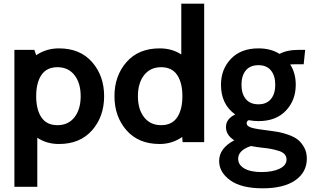

<svg xmlns="http://www.w3.org/2000/svg" viewBox="-20 -770 1684 1040"><path d="M299 10Q233 10 182 -24V242H58V-500H166L176 -471Q231 -508 299 -508Q414 -508 479 -433.5Q544 -359 544 -249Q544 -139 479 -64.5Q414 10 299 10ZM291 -406Q233 -406 204.5 -364Q176 -322 176 -249Q176 -176 204.5 -134Q233 -92 291 -92Q350 -92 383.5 -135Q417 -178 417 -249Q417 -320 383.5 -363Q350 -406 291 -406Z M1086 0H969L967 -28Q912 10 845 10Q730 10 665 -64.5Q600 -139 600 -249Q600 -359 665 -433.5Q730 -508 845 -508Q912 -508 962 -475V-750H1086ZM853 -406Q794 -406 760.5 -363Q727 -320 727 -249Q727 -178 760.5 -135Q794 -92 853 -92Q911 -92 939.5 -134Q968 -176 968 -249Q968 -322 939.5 -364Q911 -406 853 -406Z M1403 250Q1287 250 1227 206.5Q1167 163 1167 102Q1167 33 1249 -10Q1204 -38 1204 -82Q1204 -126 1254 -150Q1177 -205 1177 -311Q1177 -395 1231 -451.5Q1285 -508 1380 -508Q1447 -508 1494 -478Q1534 -500 1601 -500H1633L1625 -422H1580Q1563 -422 1552 -421Q1582 -374 1582 -311Q1582 -227 1528.5 -170.5Q1475 -114 1380 -114Q1355 -114 1327 -119Q1316 -114 1316 -103Q1316 -86 1343.5 -78Q1371 -70 1441 -62Q1469 -58 1490 -54.5Q1511 -51 1542 -40Q1573 -29 1592.5 -14Q1612 1 1627 27.5Q1642 54 1642 89Q1642 163 1579.5 206.5Q1517 250 1403 250ZM1380 -417Q1335 -417 1311.5 -388.5Q1288 -360 1288 -311Q1288 -262 1311.5 -233.5Q1335 -205 1380 -205Q1424 -205 1447.5 -233.5Q1471 -262 1471 -311Q1471 -360 1447.5 -388.5Q1424 -417 1380 -417ZM1399 30Q1372 27 1339 21Q1270 44 1270 90Q1270 123 1303.5 142.5Q1337 162 1397 162Q1456 162 1494 144Q1532 126 1532 94Q1532 77 1521 65Q1510 53 1487.5 46.5Q1465 40 1447.5 36.5Q1430 33 1399 30Z"/></svg>

Font: Cabin
Style: Bold
Weight: 700
Designer: Pablo Impallari
Foundry: Pablo Impallari. www.impallari.com Igino Marini. www.ikern.com
Version: Version 1.005